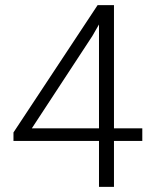

<svg xmlns="http://www.w3.org/2000/svg" viewBox="-20 -731 594 751"><path d="M32.7 -179.7V-212.9L361.8 -710.9H425.8V-229H536.6V-179.7H425.8V0H367.2V-179.7ZM104.5 -229H367.2V-635.3L341.3 -590.3Z"/></svg>

Font: Roboto Light
Style: Regular
Weight: 300
Designer: Google
Version: Version 2.137; 2017